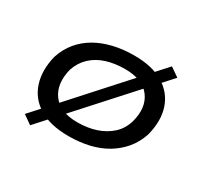

<svg xmlns="http://www.w3.org/2000/svg" viewBox="-129 -728 1015 962"><g transform="rotate(30 378.0 -247.5)"><path d="M336 9Q230 9 165 -31Q100 -71 77.5 -141.5Q55 -212 77 -300Q94 -352 126 -390.5Q158 -429 202.5 -454.5Q247 -480 302.5 -493Q358 -506 421 -506Q526 -506 591 -466.5Q656 -427 679 -358Q702 -289 679 -199Q662 -147 630 -108.5Q598 -70 554 -43.5Q510 -17 455 -4Q400 9 336 9ZM340 -73Q399 -73 447 -89Q495 -105 529.5 -136Q564 -167 579 -216Q604 -307 561 -365.5Q518 -424 415 -424Q357 -424 309 -409Q261 -394 227 -362.5Q193 -331 177 -284Q153 -191 196 -132Q239 -73 340 -73ZM143 58 92 22 611 -553 663 -517Z"/></g></svg>

Font: Nunito Sans 7pt Expanded Medium
Style: Italic
Weight: 500
Width: 7
Italic angle: -9°
Designer: Vernon Adams
Foundry: Vernon Adams
Version: Version 3.101;gftools[0.9.27]